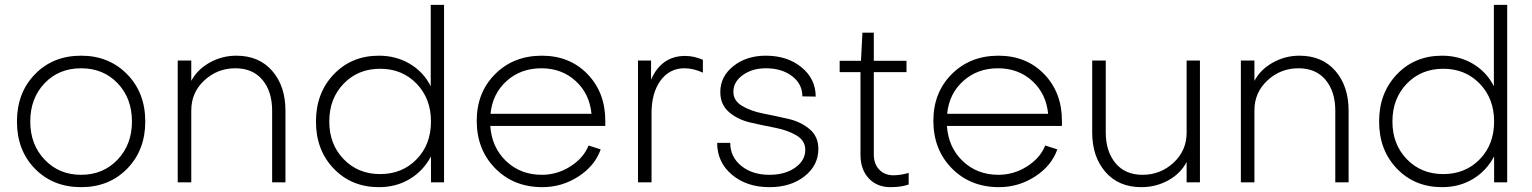

<svg xmlns="http://www.w3.org/2000/svg" viewBox="-20 -753 6329 793"><path d="M580 -251Q580 -133 505.5 -56.5Q431 20 315 20Q199 20 124.5 -56Q50 -132 50 -251Q50 -370 124.5 -446.5Q199 -523 315 -523Q430 -523 505 -446.5Q580 -370 580 -251ZM525 -251Q525 -347 466 -409Q407 -471 315 -471Q223 -471 164 -409Q105 -347 105 -251Q105 -156 164.5 -93.5Q224 -31 315 -31Q406 -31 465.5 -93.5Q525 -156 525 -251Z M956 -523Q1050 -523 1104.5 -460Q1159 -397 1159 -296V0H1104V-296Q1104 -375 1064 -423Q1024 -471 952 -471Q878 -471 824 -421Q770 -371 770 -297V0H714V-503H770V-419Q795 -466 846 -494.5Q897 -523 956 -523Z M1759 -397V-733H1814V0H1760V-107Q1729 -48 1673 -14Q1617 20 1545 20Q1432 20 1358.5 -56.5Q1285 -133 1285 -251Q1285 -369 1358.5 -446Q1432 -523 1545 -523Q1616 -523 1672.5 -489.5Q1729 -456 1759 -397ZM1340 -251Q1340 -157 1399.5 -95.5Q1459 -34 1550 -34Q1641 -34 1700.5 -95Q1760 -156 1760 -251Q1760 -346 1700.5 -407.5Q1641 -469 1550 -469Q1459 -469 1399.5 -407.5Q1340 -346 1340 -251Z M2218 -31Q2281 -31 2335.5 -65.5Q2390 -100 2411 -152L2461 -136Q2437 -68 2369 -24Q2301 20 2220 20Q2102 20 2025.5 -57.5Q1949 -135 1949 -254Q1949 -371 2025 -447Q2101 -523 2218 -523Q2333 -523 2406.5 -447Q2480 -371 2480 -254V-233H2005Q2011 -144 2070.5 -87.5Q2130 -31 2218 -31ZM2006 -283H2423Q2415 -366 2357.5 -418.5Q2300 -471 2216 -471Q2131 -471 2072.5 -418.5Q2014 -366 2006 -283Z M2810 -522Q2846 -522 2883 -506V-453Q2844 -471 2807 -471Q2745 -471 2708 -420Q2671 -369 2671 -286V0H2615V-503H2669V-424Q2712 -522 2810 -522Z M3158 20Q3064 20 3003 -31.5Q2942 -83 2942 -163H2996Q2996 -105 3041.5 -68Q3087 -31 3158 -31Q3222 -31 3264 -60.5Q3306 -90 3306 -134Q3306 -172 3270 -193.5Q3234 -215 3183 -225Q3131 -235 3079 -247Q3027 -259 2991 -290Q2955 -321 2955 -373Q2955 -437 3009 -480Q3063 -523 3143 -523Q3232 -523 3290.5 -475Q3349 -427 3349 -354L3294 -355Q3294 -406 3251.5 -438.5Q3209 -471 3143 -471Q3087 -471 3048 -443Q3009 -415 3009 -374Q3009 -337 3045 -315.5Q3081 -294 3133 -284Q3184 -274 3236 -262Q3288 -250 3324 -219.5Q3360 -189 3360 -138Q3360 -70 3303 -25Q3246 20 3158 20Z M3534 -114V-455H3448V-502H3536L3542 -618H3589V-502H3724V-455H3589V-115Q3589 -77 3610.5 -53.5Q3632 -30 3668 -29Q3700 -29 3733 -39V9Q3702 20 3658 20Q3602 20 3568 -16.5Q3534 -53 3534 -114Z M4104 -31Q4167 -31 4221.5 -65.5Q4276 -100 4297 -152L4347 -136Q4323 -68 4255 -24Q4187 20 4106 20Q3988 20 3911.5 -57.5Q3835 -135 3835 -254Q3835 -371 3911 -447Q3987 -523 4104 -523Q4219 -523 4292.5 -447Q4366 -371 4366 -254V-233H3891Q3897 -144 3956.5 -87.5Q4016 -31 4104 -31ZM3892 -283H4309Q4301 -366 4243.5 -418.5Q4186 -471 4102 -471Q4017 -471 3958.5 -418.5Q3900 -366 3892 -283Z M4694 20Q4600 20 4545.5 -43Q4491 -106 4491 -206V-503H4547V-206Q4547 -128 4587 -79.5Q4627 -31 4699 -31Q4773 -31 4827 -81Q4881 -131 4881 -205V-503H4936V0H4881V-84Q4856 -36 4805 -8Q4754 20 4694 20Z M5347 -523Q5441 -523 5495.5 -460Q5550 -397 5550 -296V0H5495V-296Q5495 -375 5455 -423Q5415 -471 5343 -471Q5269 -471 5215 -421Q5161 -371 5161 -297V0H5105V-503H5161V-419Q5186 -466 5237 -494.5Q5288 -523 5347 -523Z M6150 -397V-733H6205V0H6151V-107Q6120 -48 6064 -14Q6008 20 5936 20Q5823 20 5749.5 -56.5Q5676 -133 5676 -251Q5676 -369 5749.5 -446Q5823 -523 5936 -523Q6007 -523 6063.5 -489.5Q6120 -456 6150 -397ZM5731 -251Q5731 -157 5790.5 -95.5Q5850 -34 5941 -34Q6032 -34 6091.5 -95Q6151 -156 6151 -251Q6151 -346 6091.5 -407.5Q6032 -469 5941 -469Q5850 -469 5790.5 -407.5Q5731 -346 5731 -251Z"/></svg>

Font: Metropolitano Light
Style: Regular
Weight: 300
Designer: Fonts by Alex Slobzheninov & Chris M. Simpson / Changes by Cristiano Sobral
Foundry: Fonts by Alex Slobzheninov & Chris M. Simpson / Changes by Cristiano Sobral
Version: Version 1.00;August 30, 2020;FontCreator 13.0.0.2681 64-bit